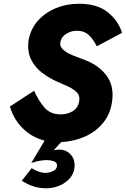

<svg xmlns="http://www.w3.org/2000/svg" viewBox="-20 -736 671 1024"><path d="M162 -252 33 -168Q53 -99 102 -51Q151 -3 218 14L147 133Q171 125 194.5 121Q218 117 233 118Q250 118 268 124.5Q286 131 284 149Q283 167 262.5 176.5Q242 186 222 186Q205 186 185.5 179Q166 172 149 161L96 228Q129 249 161.5 259Q194 269 234 268Q266 267 297 254Q328 241 350 217.5Q372 194 377 160Q382 117 358.5 90Q335 63 300 62Q282 62 267 65L306 22Q376 18 434 -8Q492 -34 530.5 -81.5Q569 -129 578 -196Q589 -277 549 -331.5Q509 -386 438 -414Q416 -423 390.5 -432Q365 -441 343.5 -452.5Q322 -464 310 -478.5Q298 -493 302 -512Q307 -539 333 -555.5Q359 -572 390 -572Q429 -572 454 -548.5Q479 -525 496 -489L631 -561Q610 -627 554 -671.5Q498 -716 402 -716Q334 -716 276 -691.5Q218 -667 180 -623Q142 -579 132 -518Q125 -458 147 -416Q169 -374 207 -346Q245 -318 284 -301Q314 -288 343.5 -274.5Q373 -261 390.5 -242.5Q408 -224 402 -194Q396 -161 368.5 -143.5Q341 -126 304 -126Q249 -126 217.5 -162Q186 -198 162 -252Z"/></svg>

Font: Jost* 700 Bold Italic
Style: Bold Italic
Weight: 700
Italic angle: -10°
Version: Version 3.200; ttfautohint (v0.97) -l 8 -r 50 -G 200 -x 14 -